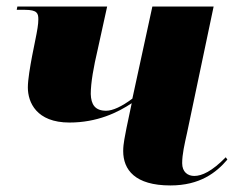

<svg xmlns="http://www.w3.org/2000/svg" viewBox="-20 -556 725 586"><path d="M500 10C590 10 640 -29 674 -69L669 -76C627 -33 596 -19 573 -19C553 -19 536 -31 536 -58C536 -85 543 -115 551 -151L632 -536H445L384 -255C352 -231 324 -218 304 -218C270 -218 258 -237 257 -269C257 -304 266 -353 278 -404L307 -536H33L31 -526H56C94 -526 97 -515 97 -497C97 -482 94 -464 87 -430L78 -385C72 -353 65 -313 65 -289C65 -244 91 -182 192 -182C277 -182 340 -213 382 -241L366 -165C362 -142 356 -119 356 -95C356 -38 392 10 500 10Z"/></svg>

Font: Noto Serif Display Black
Style: Italic
Weight: 900
Italic angle: -12°
Designer: Monotype Design Team
Foundry: Monotype Imaging Inc.
Version: Version 2.009